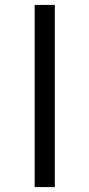

<svg xmlns="http://www.w3.org/2000/svg" viewBox="-20 -751 364 781"><path d="M203 -731V10H121V-731Z"/></svg>

Font: SUIT SemiBold
Style: Regular
Weight: 600
Designer: Sunn Youn; Korean Glyphs from Source Han Sans (Sandoll Communications; Soo-young Jang, Joo-yeon Kang)
Foundry: Sunn
Version: Version 1.140